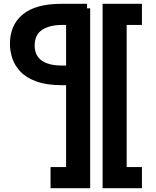

<svg xmlns="http://www.w3.org/2000/svg" viewBox="-20 -775 816 1005"><path d="M244.5 210V99.5H326V-731.5H452V210ZM723 210H517V-755H723V-644.5H643V99.5H723ZM429.5 -329H307Q224.5 -329 170.8 -348.5Q117 -368 86.8 -400.2Q56.5 -432.5 44.2 -470.5Q32 -508.5 32 -545.5Q32 -644.5 99.5 -699.8Q167 -755 301 -755H435.5V-644.5H306Q240.5 -644.5 201 -619Q161.5 -593.5 161.5 -537Q161.5 -484.5 198 -458.2Q234.5 -432 304 -432H429.5Z"/></svg>

Font: Hepta Slab SemiBold
Style: Regular
Weight: 600
Designer: Michael LaGattuta
Foundry: Michael LaGattuta
Version: Version 1.102